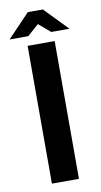

<svg xmlns="http://www.w3.org/2000/svg" viewBox="-113 -771 426 811"><g transform="rotate(-10 100.5 -365.5)"><path d="M41.9 0V-591H157.9V0ZM-28.5 -630.7 67.5 -731.1H132L228.6 -631.4H150.3L100.6 -673.9L51.5 -630.7Z"/></g></svg>

Font: Alumni Sans Thin
Style: Regular
Weight: 100
Designer: Robert E. Leuschke
Foundry: Robert E. Leuschke
Version: Version 1.018